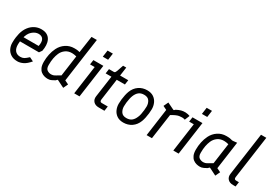

<svg xmlns="http://www.w3.org/2000/svg" viewBox="22 -1621 3534 2503"><g transform="rotate(30 1789.0 -369.5)"><path d="M227 10Q168 10 128.5 -15Q89 -40 69.5 -80.5Q50 -121 50 -167Q50 -214 55.5 -251.5Q61 -289 67 -312Q83 -374 116.5 -418.5Q150 -463 195.5 -486.5Q241 -510 292 -510Q347 -510 380.5 -490Q414 -470 430.5 -436Q447 -402 449 -360Q451 -318 442 -273L414 -233H112L121 -303H369Q383 -371 362 -405.5Q341 -440 291 -440Q243 -440 198 -401Q153 -362 136 -282Q132 -261 129 -243.5Q126 -226 125 -191Q123 -128 151 -94Q179 -60 231 -60Q263 -60 286 -73Q309 -86 345 -120L405 -91Q356 -33 312 -11.5Q268 10 227 10Z M866 -470 907 -750H987L952 -504ZM683 10Q659 10 632.5 3Q606 -4 582.5 -22Q559 -40 544.5 -73Q530 -106 530 -158Q530 -216 541.5 -271Q553 -326 577 -375Q607 -436 662.5 -473Q718 -510 788 -510Q803 -510 815.5 -509.5Q828 -509 841 -507L879 -498Q886 -497 895 -498L952 -504L894 -88L952 -60L919 10L813 -43Q804 -48 799 -41L785 -26Q758 -11 741 -3Q724 5 711 7.5Q698 10 683 10ZM694 -63Q708 -63 721 -66.5Q734 -70 756 -82.5Q778 -95 819 -120L862 -430Q822 -440 794 -440Q737 -440 697.5 -411Q658 -382 639 -338Q623 -301 614.5 -257Q606 -213 606 -153Q606 -101 633 -82Q660 -63 694 -63Z M1079 0 1139 -430H1069L1079 -500H1229L1159 0ZM1163 -600 1177 -700H1257L1243 -600Z M1447 0Q1395 0 1367 -30.5Q1339 -61 1346 -110L1391 -430H1304L1314 -500H1388Q1397 -500 1403.5 -506.5Q1410 -513 1419.5 -537.5Q1429 -562 1446 -615L1451 -630H1499L1481 -500H1604L1594 -430H1471L1426 -106Q1424 -89 1430.5 -79.5Q1437 -70 1453 -70H1544L1534 0Z M1822 11Q1763 11 1724.5 -15.5Q1686 -42 1667.5 -84Q1649 -126 1649 -173Q1649 -203 1653 -238.5Q1657 -274 1664.5 -308.5Q1672 -343 1682 -369Q1708 -437 1762 -474Q1816 -511 1885 -511Q1945 -511 1983.5 -484.5Q2022 -458 2040.5 -416Q2059 -374 2059 -327Q2059 -298 2055 -262Q2051 -226 2043.5 -191.5Q2036 -157 2026 -131Q2000 -63 1946 -26Q1892 11 1822 11ZM1827 -60Q1877 -60 1907 -84.5Q1937 -109 1955 -155Q1964 -174 1970 -204Q1976 -234 1979.5 -266.5Q1983 -299 1983 -323Q1983 -369 1959.5 -404.5Q1936 -440 1880 -440Q1831 -440 1801 -415.5Q1771 -391 1753 -345Q1745 -325 1738.5 -295.5Q1732 -266 1728.5 -235Q1725 -204 1725 -177Q1725 -131 1748.5 -95.5Q1772 -60 1827 -60Z M2169 0 2231 -447 2270 -391 2169 -440 2202 -510 2303 -461Q2312 -457 2318 -463L2330 -475Q2369 -495 2397.5 -503Q2426 -511 2462 -510Q2482 -509 2498 -505.5Q2514 -502 2529 -496L2499 -423Q2489 -427 2478.5 -429Q2468 -431 2455 -431Q2432 -431 2411 -427.5Q2390 -424 2361.5 -411Q2333 -398 2288 -371L2309 -424L2249 0Z M2571 0 2631 -430H2561L2571 -500H2721L2651 0ZM2655 -600 2669 -700H2749L2735 -600Z M2972 10Q2948 10 2921.5 3Q2895 -4 2871.5 -22Q2848 -40 2833.5 -73Q2819 -106 2819 -158Q2819 -216 2830.5 -271Q2842 -326 2866 -375Q2896 -436 2951.5 -473Q3007 -510 3077 -510Q3092 -510 3104.5 -509.5Q3117 -509 3130 -507L3168 -498Q3175 -497 3184 -498L3241 -504L3183 -88L3241 -60L3208 10L3102 -43Q3093 -48 3088 -41L3074 -26Q3047 -11 3030 -3Q3013 5 3000 7.5Q2987 10 2972 10ZM2983 -63Q2997 -63 3010 -66.5Q3023 -70 3045 -82.5Q3067 -95 3108 -120L3151 -430Q3111 -440 3083 -440Q3026 -440 2986.5 -411Q2947 -382 2928 -338Q2912 -301 2903.5 -257Q2895 -213 2895 -153Q2895 -101 2922 -82Q2949 -63 2983 -63Z M3469 0Q3417 0 3389 -30.5Q3361 -61 3368 -110L3458 -750H3538L3448 -106Q3446 -89 3452.5 -79.5Q3459 -70 3475 -70H3518L3508 0Z"/></g></svg>

Font: Finlandica
Style: Italic
Weight: 400
Italic angle: -8°
Designer: Niklas Ekholm, Juho Hiilivirta, Jaakko Suomalainen
Foundry: Helsinki Type Studio
Version: Version 1.064